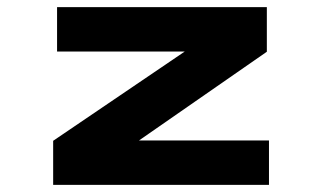

<svg xmlns="http://www.w3.org/2000/svg" viewBox="-20 -520 915 540"><path d="M129.5 0V-124L499.5 -375H140.5V-500H730.5V-374.5L371 -125H736.5V0Z"/></svg>

Font: Trispace SemiExpanded
Style: Bold
Weight: 700
Width: 6
Designer: Tyler Finck
Foundry: Etcetera Type Company
Version: Version 1.210; ttfautohint (v1.8.3)